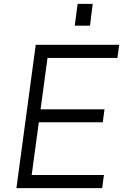

<svg xmlns="http://www.w3.org/2000/svg" viewBox="-20 -974 645 994"><path d="M509 0 518 -68H144L181 -341H512L521 -408H190L226 -674H588L597 -742H165L65 0ZM382 -954 367 -841H446L460 -954Z"/></svg>

Font: Cheyenne Sans Light
Style: Italic
Weight: 300
Italic angle: -8.13011°
Designer: The Public Sans project authors (U.S. Web Design System), Libre Franklin designed by Pablo Impallari and Rodrigo Fuenzal
Foundry: The Cheyenne Sans Project Authors
Version: Version 2.007